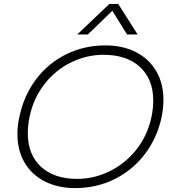

<svg xmlns="http://www.w3.org/2000/svg" viewBox="-20 -946 877 981"><path d="M539 -926H584L683 -770H629L554 -891L429 -770H375ZM69 -261Q69 -305 79 -349Q102 -458 164 -540.5Q226 -623 318 -668.5Q410 -714 519 -714Q607 -714 674 -680Q741 -646 778 -583Q815 -520 815 -436Q815 -394 806 -349Q783 -241 720 -158.5Q657 -76 565 -30.5Q473 15 364 15Q276 15 209 -19Q142 -53 105.5 -115.5Q69 -178 69 -261ZM754 -349Q763 -393 763 -432Q763 -541 695.5 -603.5Q628 -666 509 -666Q422 -666 342.5 -627Q263 -588 207 -516Q151 -444 131 -349Q122 -304 122 -266Q122 -156 189.5 -94Q257 -32 374 -32Q460 -32 540 -71Q620 -110 677 -182Q734 -254 754 -349Z"/></svg>

Font: Prompt ExtraLight
Style: Italic
Weight: 275
Italic angle: -12°
Designer: Katatrad Team
Foundry: CadsonDemak
Version: Version 1.000